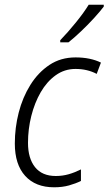

<svg xmlns="http://www.w3.org/2000/svg" viewBox="-20 -786 461 816"><path d="M210 10Q131 10 87 -38.5Q43 -87 43 -176Q43 -243 59.5 -307.5Q76 -372 109 -425Q142 -478 190 -510Q238 -542 301 -542Q364 -542 409 -520L391 -472Q351 -493 301 -493Q254 -493 216.5 -466Q179 -439 153 -394Q127 -349 113 -293Q99 -237 99 -179Q99 -113 129 -75.5Q159 -38 217 -38Q246 -38 272 -45.5Q298 -53 324 -66V-17Q302 -6 273.5 2Q245 10 210 10ZM236 -615Q268 -648 302.5 -690.5Q337 -733 357 -766H421V-758Q406 -738 380 -709.5Q354 -681 324.5 -653Q295 -625 271 -606H236Z"/></svg>

Font: Noto Sans SemiCondensed Light
Style: Italic
Weight: 300
Width: 4
Italic angle: -12°
Designer: Monotype Design Team
Foundry: Monotype Imaging Inc.
Version: Version 2.013; ttfautohint (v1.8.4.7-5d5b)